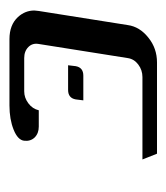

<svg xmlns="http://www.w3.org/2000/svg" viewBox="7 -359 352 406"><g transform="rotate(-90 183.0 -156.0)"><path d="M48.8 -30.8H223.1Q237.8 -30.8 249.5 -39.6Q261.2 -48.3 263.2 -62L293 -250Q295.4 -263.2 286.6 -272Q277.8 -280.8 263.2 -280.8H192.9Q179.2 -280.8 167.5 -272Q155.8 -263.2 152.8 -250H118.2Q104 -250 95.2 -258.8Q86.9 -267.6 88.4 -280.8Q89.8 -294.4 111.8 -303.2Q133.8 -312 163.1 -312H303.2Q333.5 -312 350.1 -293.9Q363.8 -278.8 363.8 -259.3Q363.8 -256.8 362.8 -250L333 -62Q329.6 -36.6 306.2 -18.1Q283.7 0 253.9 0H61ZM173.8 -155.8 175.8 -171.9Q178.7 -188 195.8 -188H248L246.1 -171.9Q243.2 -155.8 226.1 -155.8Z"/></g></svg>

Font: Hhenum
Style: Italic
Weight: 400
Designer: T. Christopher White
Version: Version 1.0